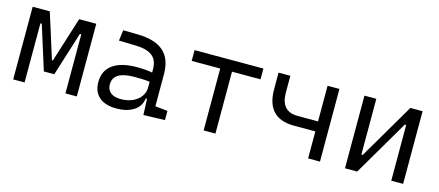

<svg xmlns="http://www.w3.org/2000/svg" viewBox="-43 -917 3017 1321"><g transform="rotate(15 1465.0 -256.0)"><path d="M66.4 0V-517.6H188.5L289.6 -196.8H296.4L397.5 -517.6H519.5V0H438.5V-420.9H428.7L330.1 -107.4H255.9L157.2 -420.9H147.5V0Z M995.1 4.9 990.2 -109.4H981.4Q974.1 -52.2 925.8 -21.2Q877.4 9.8 803.2 9.8Q723.6 9.8 680.2 -27.8Q636.7 -65.4 636.7 -134.3Q636.7 -216.3 696.3 -259Q755.9 -301.8 867.7 -301.8Q931.6 -301.8 977.5 -293V-315.9Q977.5 -381.3 938 -411.6Q898.4 -441.9 816.9 -443.4L700.2 -446.3L710 -522.5L810.5 -521Q938 -519 998.5 -465.3Q1059.1 -411.6 1059.1 -303.7V-74.7L1147.5 -65.4V0ZM977.5 -227.1Q950.7 -231 922.1 -231.7Q893.6 -232.4 865.2 -232.4Q717.3 -232.4 717.3 -138.7Q717.3 -101.6 742.9 -81.1Q768.6 -60.5 814.5 -60.5Q865.7 -60.5 902.1 -78.1Q938.5 -95.7 958 -124Q977.5 -152.3 977.5 -184.1Z M1422.9 0V-440.9H1219.7V-517.6H1710V-440.9H1506.8V0Z M2015.1 -192.4Q1817.9 -192.4 1817.9 -398.9V-517.6H1901.9V-398.9Q1901.9 -263.7 2021.5 -263.7H2167V-517.6H2251.5V0H2167V-192.4Z M2429.7 0V-517.6H2514.2V-120.6H2523.9L2756.8 -517.6H2843.8V0H2759.3V-397H2749.5L2516.6 0Z"/></g></svg>

Font: Cascadia Mono SemiLight
Style: Regular
Weight: 350
Monospace: yes
Designer: Aaron Bell
Foundry: Saja Typeworks
Version: Version 2404.023; ttfautohint (v1.8.4)